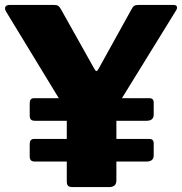

<svg xmlns="http://www.w3.org/2000/svg" viewBox="-29 -762 741 782"><path d="M676 -742Q688 -742 691 -736Q694 -730 689 -721L454 -340Q448 -331 446.5 -320Q445 -309 445 -280V-27Q445 0 415 0H267Q253 0 248 -5.5Q243 -11 243 -23V-290Q243 -304 240 -312Q237 -320 230 -330L-5 -716Q-11 -727 -7 -734.5Q-3 -742 12 -742H189Q203 -742 208.5 -738Q214 -734 220 -723L355 -482Q360 -473 363.5 -472.5Q367 -472 372 -481L506 -723Q512 -735 518 -738.5Q524 -742 537 -742H676ZM597 -295Q597 -270 567 -270H115Q102 -270 97 -275Q92 -280 92 -292V-341Q92 -362 109 -362H580Q597 -362 597 -344ZM597 -129Q597 -104 567 -104H115Q102 -104 97 -109Q92 -114 92 -126V-175Q92 -196 109 -196H580Q597 -196 597 -178Z"/></svg>

Font: Libre Franklin ExtraBold
Style: Regular
Weight: 800
Designer: Pablo Impallari, Rodrigo Fuenzalida, Nhung Nguyen
Foundry: Impallari Type
Version: Version 3.000